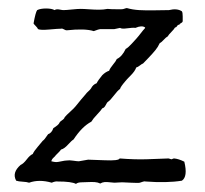

<svg xmlns="http://www.w3.org/2000/svg" viewBox="-20 -461 507 475"><path d="M343 -67 397 -69Q398 -69 400.5 -68Q403 -67 405 -67L407 -68Q409 -69 411 -69Q422 -68 436 -61Q445 -24 430 -14Q393 -8 340 -12Q337 -13 332 -11Q327 -9 326 -9Q323 -8 304 -9Q285 -10 282 -10Q279 -10 272.5 -9.5Q266 -9 263 -9Q260 -9 252 -10Q244 -11 238.5 -10.5Q233 -10 228 -7Q222 -10 214.5 -10.5Q207 -11 197.5 -10.5Q188 -10 183 -10Q172 -10 168 -6Q157 -12 123 -12Q117 -13 108 -9Q77 -18 52 -9Q46 -11 36 -11.5Q26 -12 20 -14Q9 -34 31 -53Q38 -56 46 -66.5Q54 -77 61 -80Q64 -87 73.5 -98Q83 -109 86 -113Q89 -114 99 -129Q108 -132 112 -144Q125 -152 127 -157Q128 -160 133.5 -163.5Q139 -167 140 -171Q144 -176 153.5 -184.5Q163 -193 167 -198Q183 -218 192 -228Q194 -231 198.5 -235Q203 -239 205 -242Q210 -252 219 -255Q223 -263 233 -275Q241 -283 250 -286Q252 -292 259.5 -301Q267 -310 269 -315Q282 -321 291 -340Q297 -343 306 -353Q315 -363 317 -365Q320 -368 334 -386Q340 -392 339 -393Q331 -399 315 -392Q309 -393 295 -391Q281 -389 277 -392Q276 -392 263 -389H228Q225 -389 212 -384Q190 -391 145 -386Q142 -386 138 -388.5Q134 -391 131 -390Q124 -390 102 -388Q80 -386 74 -389Q73 -392 68.5 -396.5Q64 -401 63 -403Q68 -431 72 -436Q80 -440 94 -440Q108 -440 115 -436Q118 -438 121.5 -438Q125 -438 129.5 -437Q134 -436 137 -436Q143 -436 157.5 -437.5Q172 -439 179 -439Q187 -439 200.5 -438Q214 -437 225 -437Q236 -437 246 -439Q251 -438 279 -438Q282 -438 284.5 -438.5Q287 -439 289.5 -440Q292 -441 294 -441Q308 -437 324.5 -436Q341 -435 364 -435.5Q387 -436 398 -436Q418 -441 430 -433Q432 -430 432 -420.5Q432 -411 432 -409Q432 -406 428 -404Q424 -402 424 -400Q420 -400 418 -396.5Q416 -393 413 -393Q411 -389 404 -382Q397 -375 395 -371Q391 -369 385 -362.5Q379 -356 375 -354Q371 -345 364.5 -337Q358 -329 348 -318.5Q338 -308 334 -304Q331 -303 326 -299Q321 -295 317 -294Q314 -285 303.5 -274.5Q293 -264 290 -260Q278 -246 277 -241Q271 -237 262 -225Q253 -213 247 -209Q245 -208 241.5 -201Q238 -194 233 -193Q230 -188 220 -177.5Q210 -167 206 -160Q183 -148 162 -116Q157 -113 148 -103Q139 -93 131 -91Q129 -88 124.5 -83.5Q120 -79 118 -77Q117 -75 112.5 -71Q108 -67 107 -62Q115 -60 119 -60Q123 -60 132 -62Q141 -64 146 -64Q151 -65 161 -63.5Q171 -62 175 -62L198 -66Q205 -66 239.5 -64.5Q274 -63 276 -69Q314 -66 343 -67Z"/></svg>

Font: FuturaRenner Light
Style: Regular
Weight: 300
Designer: BSozoo
Foundry: BSozoo
Version: Version 1.001;PS 001.001;hotconv 1.0.70;makeotf.lib2.5.58329